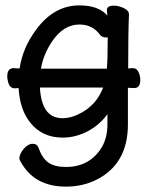

<svg xmlns="http://www.w3.org/2000/svg" viewBox="-20 -512 541 713"><path d="M379 -454Q377 -466 377 -475Q377 -491 403 -491Q420 -491 439.5 -482Q459 -473 459 -458Q456 -400 456 -258Q471 -259 474 -259Q488 -259 495 -243Q501 -229 501 -215Q501 -185 478 -185Q466 -185 455 -186V-50Q455 95 341 154Q289 181 225 181Q106 181 56 87Q52 81 52 76Q52 60 68 41Q84 22 101 22Q118 22 123 37Q137 76 160 92Q183 108 225 108Q313 108 358 35Q379 -1 379 -51V-88Q352 -51 312 -28Q264 -1 213 -1Q137 -1 93 -56Q54 -103 49 -185Q44 -185 35 -184Q19 -184 12 -201Q7 -216 7 -229Q7 -259 31 -259H32Q37 -258 53 -258Q64 -335 115 -403Q181 -492 275 -492Q346 -492 379 -454ZM372 -373Q360 -373 352 -382Q324 -421 275 -421Q215 -421 172 -356Q141 -309 132 -257H377Q380 -297 380 -373Q377 -373 372 -373ZM213 -73Q243 -73 276 -90Q338 -121 363 -187H128Q132 -130 151 -103Q172 -73 213 -73Z"/></svg>

Font: Moon Stars Kai HW
Style: Bold
Weight: 700
Designer: GuiWonder
Version: Version 1.101